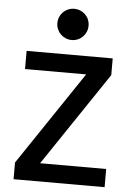

<svg xmlns="http://www.w3.org/2000/svg" viewBox="-62 -996 724 1042"><g transform="rotate(5 300.0 -475.0)"><path d="M52 0H548V-99H188L531 -609V-700H62V-601H395L52 -91ZM215 -865C215 -818 253 -780 300 -780C348 -780 385 -818 385 -865C385 -913 348 -950 300 -950C253 -950 215 -913 215 -865Z"/></g></svg>

Font: CommitMono
Style: 600Regular
Weight: 600
Monospace: yes
Designer: Eigil Nikolajsen
Foundry: Eigil Nikolajsen
Version: Version 1.143